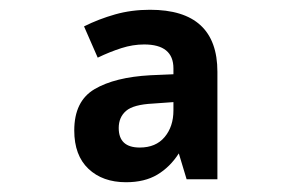

<svg xmlns="http://www.w3.org/2000/svg" viewBox="-20 -742 603 393"><path d="M238 -369Q190 -369 161 -396.5Q132 -424 132 -475Q132 -535 173.5 -559.5Q215 -584 288 -588L335 -590V-602Q335 -651 275 -651Q252 -651 228.5 -643.5Q205 -636 180 -624L152 -688Q182 -703 215.5 -712.5Q249 -722 287 -722Q425 -722 425 -595V-375H362L346 -428Q328 -400 302 -384.5Q276 -369 238 -369ZM266 -440Q299 -440 317 -461.5Q335 -483 335 -516V-533L293 -530Q253 -528 238 -515Q223 -502 223 -480Q223 -440 266 -440Z"/></svg>

Font: Noto Sans Mono SemiCondensed
Style: Bold
Weight: 700
Width: 4
Designer: Monotype Design Team
Foundry: Monotype Imaging Inc.
Version: Version 2.014